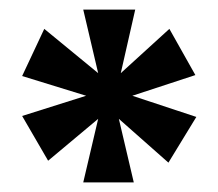

<svg xmlns="http://www.w3.org/2000/svg" viewBox="-20 -753 454 399"><path d="M184 -506 80 -419 26 -512 159 -554 26 -595 72 -693 184 -601 153 -733H261L231 -601L332 -693L386 -597L255 -554L388 -510L330 -415L227 -506L258 -374H153Z"/></svg>

Font: Maitree Semibold
Style: Regular
Weight: 600
Designer: CadsonDemak Team
Foundry: CadsonDemak
Version: Version 1.000